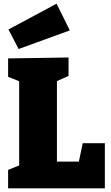

<svg xmlns="http://www.w3.org/2000/svg" viewBox="-20 -1022 604 1042"><path d="M408 -145 429 -245H549V0H24V-100L84 -124V-581L24 -605V-705L352 -710V-610L289 -582V-145ZM359 -857 81 -756 26 -862 287 -1002Z"/></svg>

Font: Bitter Pro Black
Style: Regular
Weight: 900
Designer: Sol Matas, and Bitter project Authors
Foundry: Sol Matas
Version: Version 1.010